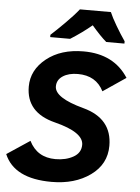

<svg xmlns="http://www.w3.org/2000/svg" viewBox="-66 -957 742 1018"><g transform="rotate(5 305.0 -448.0)"><path d="M247.1 14.2Q47.9 14.2 -4.9 -111.8L117.2 -192.9Q159.2 -107.9 257.3 -107.9Q312.5 -107.9 352.3 -130.4Q392.1 -152.8 392.1 -195.8Q392.1 -262.7 237.5 -301.5Q83 -340.3 83 -479Q83 -567.4 159.7 -628.7Q236.3 -689.9 356.9 -689.9Q518.6 -689.9 595.2 -569.8L474.1 -487.8Q434.1 -567.9 336.9 -567.9Q288.1 -567.9 257.1 -547.6Q226.1 -527.3 226.1 -492.2Q226.1 -431.6 381.1 -390.1Q536.1 -348.6 536.1 -203.1Q536.1 -105 453.4 -45.4Q370.6 14.2 247.1 14.2ZM568.4 -750H471.7Q440.9 -775.9 392.6 -832Q341.3 -789.1 279.3 -750H173.3V-762.2Q204.1 -790 248 -834Q292 -877.9 317.4 -910.2H482.4Q493.2 -883.8 518.6 -840.6Q543.9 -797.4 568.4 -762.2Z"/></g></svg>

Font: Cadman
Style: Bold Italic
Weight: 700
Italic angle: -12°
Designer: Paul James MIller
Foundry: High-Logic / Made with FontCreator
Version: Version 2.114;March 28, 2021;FontCreator 13.0.0.2683 64-bit